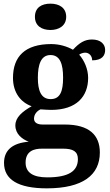

<svg xmlns="http://www.w3.org/2000/svg" viewBox="-20 -790 600 1050"><path d="M256 -626C302 -626 342 -649 342 -698C342 -749 302 -770 256 -770C208 -770 171 -749 171 -698C171 -649 208 -626 256 -626ZM236 240C433 240 526 167 526 44C526 -52 467 -109 334 -109H213C185 -109 166 -119 166 -141C166 -165 183 -184 202 -192C214 -191 245 -189 260 -189C399 -189 462 -263 462 -364C462 -413 440 -461 413 -491C420 -497 435 -502 446 -502C465 -502 484 -487 484 -460C539 -460 555 -487 555 -517C555 -548 531 -574 483 -574C443 -574 414 -556 379 -518C349 -535 307 -549 260 -549C117 -549 51 -481 51 -364C51 -283 94 -230 153 -209C101 -179 64 -148 64 -104C64 -57 101 -29 137 -15C50 -8 2 30 2 101C2 192 79 240 236 240ZM257 -248C205 -248 187 -294 187 -364C187 -437 204 -489 256 -489C309 -489 325 -439 325 -365C325 -293 310 -248 257 -248ZM238 180C161 180 120 154 120 99C120 34 169 23 209 23H325C379 23 406 38 406 80C406 146 355 180 238 180Z"/></svg>

Font: Noto Nastaliq Urdu
Style: Bold
Weight: 700
Designer: Monotype Design Team (Patrick Giasson: type design, Kamal Mansour: OpenType code, Glenda Bellarosa). Updated by Simon Co
Foundry: Monotype Imaging Inc., Simon Cozens
Version: Version 3.009